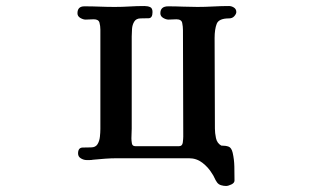

<svg xmlns="http://www.w3.org/2000/svg" viewBox="-20 -528 1040 637"><path d="M764 -488Q764 -482 757.5 -474.5Q751 -467 740 -467Q706 -467 699 -449Q692 -431 692 -402Q692 -328 692.5 -252Q693 -176 693 -101Q693 -87 696.5 -70Q700 -53 714 -45Q729 -45 738.5 -41.5Q748 -38 752 -21Q757 1 757.5 24.5Q758 48 758 71Q758 79 747.5 84Q737 89 730 89Q722 89 713.5 86.5Q705 84 700 77Q695 70 691.5 62Q688 54 683 47Q671 27 651.5 12Q632 -3 607 -3H369Q349 -3 328.5 -1.5Q308 0 288 2Q284 3 277.5 3Q271 3 267 3Q258 3 248.5 -2.5Q239 -8 239 -19Q239 -38 254 -38.5Q269 -39 282 -39Q297 -39 303.5 -49.5Q310 -60 311.5 -74.5Q313 -89 313 -100V-430Q313 -442 310 -453Q307 -464 291 -464Q284 -464 277.5 -463.5Q271 -463 264 -463Q256 -463 246.5 -468.5Q237 -474 237 -484Q237 -507 260 -507Q286 -507 311 -506Q336 -505 361 -505Q386 -505 410 -506.5Q434 -508 459 -508Q470 -508 478 -504.5Q486 -501 486 -488Q486 -468 473.5 -467.5Q461 -467 447 -467Q432 -467 425.5 -456.5Q419 -446 418 -432Q417 -418 417 -407V-101Q417 -94 416.5 -85.5Q416 -77 416 -69Q416 -62 417.5 -52.5Q419 -43 429 -43H574Q585 -43 586.5 -55.5Q588 -68 588 -75Q588 -162 587.5 -251Q587 -340 587 -428Q587 -440 584.5 -452Q582 -464 565 -464Q558 -464 552 -463.5Q546 -463 539 -463Q531 -463 521.5 -468.5Q512 -474 512 -484Q512 -507 538 -507Q562 -507 586.5 -506Q611 -505 635 -505Q660 -505 687.5 -506.5Q715 -508 740 -508Q748 -508 756 -503Q764 -498 764 -488Z"/></svg>

Font: Kaisei Tokumin ExtraBold
Style: Regular
Weight: 800
Designer: Font-Kai, 金井和夫
Foundry: KAZUO KANAI
Version: Version 5.003